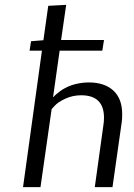

<svg xmlns="http://www.w3.org/2000/svg" viewBox="-20 -772 551 792"><path d="M409 -607 402 -563H226L199 -372H201L204 -376Q207 -379 213 -384Q219 -389 227.5 -395.5Q236 -402 248 -408.5Q260 -415 274 -420Q288 -425 307 -428.5Q326 -432 346 -432Q411 -432 447.5 -398.5Q484 -365 484 -301Q484 -279 482 -267L444 0H371L406 -252Q409 -270 409 -286Q409 -379 315 -379Q279 -379 248.5 -364.5Q218 -350 206 -336L193 -322L147 0H75L153 -563H102L108 -602L159 -606L179 -748L253 -752L232 -607Z"/></svg>

Font: ArsenalItalic
Style: Italic
Weight: 400
Italic angle: -9°
Designer: Andrij Shevchenko
Foundry: Stairsfor.com
Version: Version 1.000